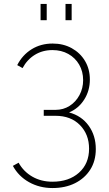

<svg xmlns="http://www.w3.org/2000/svg" viewBox="-20 -940 552 970"><path d="M245 10Q180 10 127 -19.5Q74 -49 45 -102L74 -118Q99 -73 143.5 -47.5Q188 -22 245 -22Q328 -22 379 -67.5Q430 -113 430 -189Q430 -261 384 -308Q338 -355 260 -355H201V-385H261Q300 -385 331.5 -405Q363 -425 381.5 -459.5Q400 -494 400 -535Q400 -579 380 -613.5Q360 -648 325 -667.5Q290 -687 245 -687Q195 -687 156 -663Q117 -639 94 -596L67 -611Q93 -662 139.5 -691Q186 -720 246 -720Q300 -720 342.5 -696.5Q385 -673 409.5 -632Q434 -591 434 -538Q434 -482 405.5 -437Q377 -392 329 -372Q392 -355 428 -305Q464 -255 464 -187Q464 -127 436 -83Q408 -39 359 -14.5Q310 10 245 10ZM185 -838V-920H216V-838ZM311 -838V-920H342V-838Z"/></svg>

Font: Raleway ExtraLight
Style: Regular
Weight: 200
Designer: Matt McInerney, Pablo Impallari, Rodrigo Fuenzalida
Foundry: Matt McInerney, Pablo Impallari, Rodrigo Fuenzalida
Version: Version 4.026